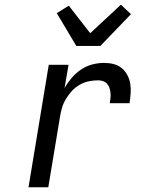

<svg xmlns="http://www.w3.org/2000/svg" viewBox="-20 -795 640 815"><path d="M101 0 187 -520H271L254 -421Q267 -444 284.5 -464.5Q302 -485 324.5 -500Q347 -515 372 -521.5Q397 -528 422 -528Q443 -528 462.5 -523Q482 -518 496.5 -506Q511 -494 520.5 -476.5Q530 -459 533 -439Q536 -419 534.5 -398.5Q533 -378 530 -357H446Q448 -368 449 -379Q450 -390 449 -401Q448 -412 444.5 -422Q441 -432 434.5 -439.5Q428 -447 418 -450.5Q408 -454 397 -454Q377 -454 357 -450Q337 -446 318 -435Q299 -424 284.5 -408Q270 -392 259 -373.5Q248 -355 242.5 -335Q237 -315 234 -295L185 0ZM304 -600 221 -739 272 -771 363 -654 493 -775 536 -735 406 -600Z"/></svg>

Font: Iosevka Extended Oblique
Style: Regular
Weight: 400
Width: 7
Italic angle: -9°
Monospace: yes
Designer: Belleve Invis
Foundry: Belleve Invis
Version: Version 32.0.1; ttfautohint (v1.8.4)